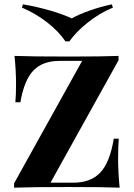

<svg xmlns="http://www.w3.org/2000/svg" viewBox="-20 -866 619 886"><path d="M527 -588 213 -23H319Q398 -23 442.5 -69.5Q487 -116 505 -226H528Q525 -189 525 -132Q525 -74 532 0Q463 -3 296 -3Q124 -3 45 0V-20L359 -585H254Q178 -585 135 -541.5Q92 -498 74 -394H51Q54 -426 54 -482Q54 -538 47 -608Q122 -605 298 -605Q456 -605 527 -608ZM501 -831Q439 -805 385.5 -762.5Q332 -720 300 -675H282Q252 -720 198.5 -762Q145 -804 81 -831L86 -846Q151 -835 212.5 -817Q274 -799 311 -781Q342 -799 393 -817Q444 -835 496 -846Z"/></svg>

Font: Playfair Display SC
Style: Bold
Weight: 700
Designer: Claus Eggers Sørensen
Foundry: Claus Eggers Sørensen
Version: Version 1.200; ttfautohint (v1.6)